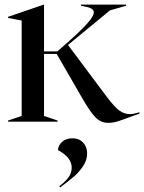

<svg xmlns="http://www.w3.org/2000/svg" viewBox="-20 -528 625 833"><path d="M334 -107 226 -294H171V-25L230 -5V0H15V-5L74 -25V-439L15 -450V-455L170 -508H171V-305H229L281 -351Q337 -401 362 -430Q387 -459 387 -474Q387 -485 376 -491Q365 -497 342 -501L331 -503V-508H527V-503L457 -483L275 -333L444 -107Q478 -62 499 -47.5Q520 -33 543 -33Q556 -33 568.5 -36.5Q581 -40 585 -41V-35L543 -20Q509 -7 489 -1Q469 5 449 5Q419 5 395.5 -17.5Q372 -40 334 -107ZM237 280Q265 259 278 240.5Q291 222 291 199Q291 155 231 123Q234 100 251 86Q268 72 295 72Q323 72 340.5 90.5Q358 109 358 138Q358 168 339 195Q320 222 298 240.5Q276 259 241 285Z"/></svg>

Font: Nyght Serif
Style: Regular
Weight: 400
Designer: Maksym Kobuzan
Version: Version 0.410